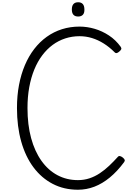

<svg xmlns="http://www.w3.org/2000/svg" viewBox="-20 -1658 1178 1697"><path d="M669 19Q546 19 446.5 -32.5Q347 -84 276 -179Q205 -274 167.5 -407Q130 -540 130 -703Q130 -812 148 -907Q166 -1002 200 -1082Q234 -1162 282.5 -1225Q331 -1288 393 -1332.5Q455 -1377 528 -1400Q601 -1423 683 -1423Q749 -1423 816 -1403.5Q883 -1384 943 -1344.5Q1003 -1305 1047 -1244Q1055 -1232 1051.5 -1223Q1048 -1214 1035 -1203Q1022 -1191 1011.5 -1189Q1001 -1187 992 -1197Q947 -1242 897 -1273.5Q847 -1305 793.5 -1321.5Q740 -1338 683 -1338Q617 -1338 557 -1318.5Q497 -1299 446 -1261.5Q395 -1224 353.5 -1169Q312 -1114 283 -1043Q254 -972 238.5 -887Q223 -802 223 -703Q223 -555 255 -437.5Q287 -320 346.5 -236.5Q406 -153 488 -109.5Q570 -66 669 -66Q723 -66 771 -82Q819 -98 862.5 -127Q906 -156 945 -193Q984 -230 1021 -271Q1029 -281 1040.5 -278.5Q1052 -276 1066 -265Q1079 -254 1082 -245Q1085 -236 1077 -225Q1017 -144 951 -89.5Q885 -35 814.5 -8Q744 19 669 19ZM671 -1512Q643 -1512 629 -1527.5Q615 -1543 615 -1574Q615 -1606 629 -1622Q643 -1638 671 -1638Q698 -1638 712 -1622Q726 -1606 726 -1574Q727 -1543 712.5 -1527.5Q698 -1512 671 -1512Z"/></svg>

Font: Playwrite FR Trad
Style: Regular
Weight: 400
Designer: Veronika Burian, José Scaglione
Foundry: TypeTogether
Version: Version 1.000